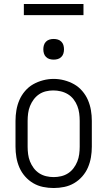

<svg xmlns="http://www.w3.org/2000/svg" viewBox="-20 -938 540 966"><path d="M250 8Q223 8 196.5 2.5Q170 -3 147 -16.5Q124 -30 106 -50.5Q88 -71 77.5 -95.5Q67 -120 62.5 -146.5Q58 -173 58 -200V-330Q58 -357 62.5 -383.5Q67 -410 77.5 -434.5Q88 -459 106 -480Q124 -501 147 -514Q170 -527 196.5 -534Q223 -541 250 -541Q277 -541 303.5 -534Q330 -527 353 -514Q376 -501 394 -480Q412 -459 422.5 -434.5Q433 -410 437.5 -383.5Q442 -357 442 -330V-200Q442 -173 437.5 -146.5Q433 -120 422.5 -95.5Q412 -71 394 -50.5Q376 -30 353 -16.5Q330 -3 303.5 2.5Q277 8 250 8ZM250 -47Q269 -47 288 -51.5Q307 -56 323 -66.5Q339 -77 350.5 -92.5Q362 -108 369 -125.5Q376 -143 378.5 -162Q381 -181 381 -200V-330Q381 -349 378.5 -368Q376 -387 369 -405Q362 -423 350 -438.5Q338 -454 321.5 -464Q305 -474 286 -478.5Q267 -483 248 -483Q229 -483 210.5 -478.5Q192 -474 176.5 -463.5Q161 -453 149.5 -437.5Q138 -422 131 -404.5Q124 -387 121.5 -368Q119 -349 119 -330V-200Q119 -181 121.5 -162Q124 -143 131 -125.5Q138 -108 149.5 -92.5Q161 -77 177 -66.5Q193 -56 212 -51.5Q231 -47 250 -47ZM250 -638Q239 -638 229 -641Q219 -644 211.5 -651.5Q204 -659 201 -669Q198 -679 198 -690Q198 -701 201 -711Q204 -721 211.5 -728.5Q219 -736 229 -739Q239 -742 250 -742Q261 -742 271 -739Q281 -736 288.5 -728.5Q296 -721 299 -711Q302 -701 302 -690Q302 -679 299 -669Q296 -659 288.5 -651.5Q281 -644 271 -641Q261 -638 250 -638ZM400 -862H100V-918H400Z"/></svg>

Font: Iosevka Term Light
Style: Regular
Weight: 300
Monospace: yes
Designer: Belleve Invis
Foundry: Belleve Invis
Version: Version 9.0.1; ttfautohint (v1.8.3)